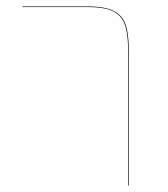

<svg xmlns="http://www.w3.org/2000/svg" viewBox="-20 -577 521 597"><path d="M379 -406Q379 -464 370 -495Q361 -526 334.5 -540.5Q308 -555 253 -555H50V-557H253Q308 -557 335.5 -542Q363 -527 372 -496Q381 -465 381 -406V0H379Z"/></svg>

Font: FiraGO Two
Style: Regular
Weight: 100
Designer: bBox Type
Foundry: bBox Type GmbH
Version: Version 1.001